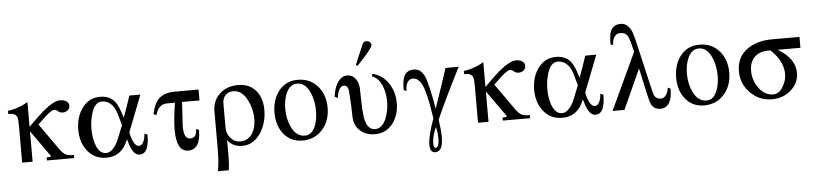

<svg xmlns="http://www.w3.org/2000/svg" viewBox="-49 -1005 6396 1500"><g transform="rotate(-5 3148.5 -255.5)"><path d="M498.5 0H284.7V-23.9Q318.8 -23.9 318.8 -32.2Q318.8 -33.2 172.4 -238.3V0H90.3V-280.8Q90.3 -344.2 83 -359.9Q68.8 -390.6 15.1 -387.7V-413.1Q91.8 -420.9 172.4 -467.3V-273.9Q264.2 -364.7 291 -386.7Q377.4 -459.5 427.2 -459.5Q454.1 -459.5 473.1 -448.7Q496.1 -436 496.1 -410.6Q496.1 -389.2 479.7 -375.7Q463.4 -362.3 441.4 -362.3Q417.5 -362.3 404.1 -375.7Q390.6 -389.2 374 -389.2Q355 -389.2 306.2 -345.7Q274.4 -316.4 242.7 -286.1L385.3 -84Q411.1 -46.9 433.1 -35.4Q455.1 -23.9 498.5 -23.9Z M1085 -132.3Q1085 17.1 1011.2 17.6Q974.6 17.6 949.7 -30.8Q937 -55.2 921.9 -110.8Q873 19 751 19Q655.3 19 600.1 -53.7Q549.3 -119.1 549.3 -217.8Q549.3 -312.5 596.2 -381.3Q649.9 -459.5 740.2 -459.5Q817.9 -459.5 858.9 -405.8Q885.7 -370.1 911.1 -280.8Q941.9 -361.3 970.2 -449.2H1056.6L944.3 -160.6Q969.7 -50.8 1011.2 -50.8Q1035.6 -50.8 1050.3 -86.4Q1060.5 -112.3 1062 -143.1ZM892.6 -223.6Q867.2 -322.3 852.5 -352.1Q816.9 -421.9 750.5 -421.4Q697.3 -421.4 671.4 -339.4Q652.3 -280.8 652.3 -214.4Q652.3 -147.9 670.4 -94.2Q696.3 -17.6 751 -17.6Q799.8 -17.6 842.3 -98.6Q845.2 -104.5 892.6 -223.6Z M1512.7 -363.3H1376Q1364.7 -187 1364.7 -171.9Q1364.7 -73.7 1415.5 -73.7Q1466.8 -73.7 1466.8 -144L1488.8 -134.3Q1488.8 19.5 1391.1 19.5Q1299.3 19.5 1299.3 -149.4Q1299.3 -233.4 1320.3 -362.3H1258.8Q1189 -362.3 1168 -278.3L1145 -288.6Q1164.1 -372.6 1202.6 -409.2Q1246.1 -448.7 1330.1 -448.7H1512.7Z M2011.2 -244.6Q2011.2 -147.9 1963.4 -70.3Q1906.2 19.5 1815.9 19.5Q1740.7 19.5 1700.7 -35.6V86.4Q1700.7 152.8 1693.4 200.2H1607.9Q1621.6 134.8 1621.6 22.9V-266.6Q1621.6 -352.1 1679.2 -405.8Q1735.4 -457 1821.8 -457Q1913.6 -457 1963.9 -395.5Q2011.2 -337.9 2011.2 -244.6ZM1926.8 -183.6Q1926.8 -260.3 1892.1 -328.1Q1851.1 -412.1 1781.2 -412.1Q1742.7 -412.1 1719.7 -387.7Q1696.8 -363.3 1696.8 -324.2V-132.3Q1696.8 -87.9 1727.1 -52.2Q1757.3 -16.6 1801.8 -16.6Q1865.7 -16.6 1898.9 -70.3Q1926.8 -115.7 1926.8 -183.6Z M2447.3 -52.2Q2386.2 19 2287.6 19Q2193.4 19 2137.7 -53.2Q2087.9 -118.7 2087.9 -215.8Q2087.9 -314.5 2138.7 -382.8Q2194.8 -457 2290.5 -457Q2388.7 -457 2448.7 -386.7Q2504.9 -320.3 2504.9 -219.7Q2504.9 -119.1 2447.3 -52.2ZM2412.6 -202.6Q2412.6 -280.3 2385.3 -344.2Q2349.6 -428.2 2283.2 -427.7Q2225.6 -427.7 2196.3 -358.9Q2174.3 -306.6 2174.3 -240.2Q2174.3 -161.1 2203.6 -98.6Q2240.7 -17.1 2310.5 -17.6Q2365.7 -17.6 2392.6 -86.9Q2412.6 -137.7 2412.6 -202.6Z M3046.4 -209Q3046.4 -117.2 2998.5 -52.2Q2945.3 19 2856 19Q2788.1 19 2742.2 -20.3Q2696.3 -59.6 2692.4 -126Q2692.4 -202.6 2682.6 -337.9Q2675.3 -379.9 2647 -379.9Q2603.5 -379.9 2590.8 -288.1L2567.4 -299.8Q2573.7 -358.4 2597.2 -400.9Q2628.9 -457 2679.7 -457Q2720.2 -457 2744.6 -423.3Q2766.1 -394 2769 -351.1Q2770 -309.1 2772 -224.6Q2774.9 -136.7 2784.2 -100.6Q2803.7 -20.5 2860.8 -20.5Q2918.5 -20.5 2949.2 -99.6Q2972.2 -159.2 2972.2 -227.1Q2972.2 -294.4 2950.7 -347.2Q2924.8 -413.6 2871.6 -433.6L2876 -453.1Q2956.5 -433.6 3002.9 -362.3Q3046.4 -295.9 3046.4 -209ZM2889.2 -677.2Q2889.2 -662.1 2835.9 -600.6Q2801.3 -562.5 2766.1 -524.4L2754.4 -533.2Q2775.9 -587.9 2822.3 -693.8Q2831.1 -711.4 2852.5 -710.9Q2866.2 -710.9 2877.7 -701.2Q2889.2 -691.4 2889.2 -677.2Z M3552.7 -448.7Q3419.9 -187 3361.3 -50.8Q3374 37.6 3373.5 89.4Q3373.5 200.2 3313 200.2Q3271.5 200.2 3271.5 137.7Q3271.5 69.8 3320.8 -64.9Q3304.2 -167 3300.8 -185.1Q3287.1 -255.4 3271 -302.7Q3240.7 -388.2 3188 -388.2Q3156.2 -388.2 3141.1 -356Q3129.4 -330.1 3130.9 -295.9L3108.9 -305.2Q3108.9 -374 3122.1 -406.7Q3142.6 -458 3201.2 -458Q3254.4 -458 3282.7 -400.9Q3296.9 -372.6 3314.5 -297.4Q3336.4 -197.8 3345.2 -137.7Q3389.6 -265.6 3449.7 -448.7ZM3346.2 95.7Q3346.2 54.7 3335.9 2.9Q3302.7 73.2 3302.7 129.9Q3302.7 166.5 3318.4 166Q3346.2 166 3346.2 95.7Z M4073.7 0H3859.9V-23.9Q3894 -23.9 3894 -32.2Q3894 -33.2 3747.6 -238.3V0H3665.5V-280.8Q3665.5 -344.2 3658.2 -359.9Q3644 -390.6 3590.3 -387.7V-413.1Q3667 -420.9 3747.6 -467.3V-273.9Q3839.4 -364.7 3866.2 -386.7Q3952.6 -459.5 4002.4 -459.5Q4029.3 -459.5 4048.3 -448.7Q4071.3 -436 4071.3 -410.6Q4071.3 -389.2 4054.9 -375.7Q4038.6 -362.3 4016.6 -362.3Q3992.7 -362.3 3979.2 -375.7Q3965.8 -389.2 3949.2 -389.2Q3930.2 -389.2 3881.3 -345.7Q3849.6 -316.4 3817.9 -286.1L3960.4 -84Q3986.3 -46.9 4008.3 -35.4Q4030.3 -23.9 4073.7 -23.9Z M4660.2 -132.3Q4660.2 17.1 4586.4 17.6Q4549.8 17.6 4524.9 -30.8Q4512.2 -55.2 4497.1 -110.8Q4448.2 19 4326.2 19Q4230.5 19 4175.3 -53.7Q4124.5 -119.1 4124.5 -217.8Q4124.5 -312.5 4171.4 -381.3Q4225.1 -459.5 4315.4 -459.5Q4393.1 -459.5 4434.1 -405.8Q4460.9 -370.1 4486.3 -280.8Q4517.1 -361.3 4545.4 -449.2H4631.8L4519.5 -160.6Q4544.9 -50.8 4586.4 -50.8Q4610.8 -50.8 4625.5 -86.4Q4635.7 -112.3 4637.2 -143.1ZM4467.8 -223.6Q4442.4 -322.3 4427.7 -352.1Q4392.1 -421.9 4325.7 -421.4Q4272.5 -421.4 4246.6 -339.4Q4227.5 -280.8 4227.5 -214.4Q4227.5 -147.9 4245.6 -94.2Q4271.5 -17.6 4326.2 -17.6Q4375 -17.6 4417.5 -98.6Q4420.4 -104.5 4467.8 -223.6Z M5187 -134.3Q5187 16.1 5093.3 15.6Q5045.9 15.6 5023.9 -26.9Q5013.7 -44.9 4999.5 -111.3L4955.1 -312.5L4813.5 0H4720.2L4928.2 -446.3Q4922.9 -470.2 4910.6 -517.1Q4896.5 -565.4 4887.7 -576.7Q4871.1 -601.1 4832.5 -601.1Q4800.3 -601.1 4783.2 -571.3Q4769 -545.4 4770.5 -511.2L4749.5 -520.5Q4749.5 -589.4 4762.2 -621.6Q4783.7 -672.4 4841.8 -672.4Q4899.4 -672.4 4929.7 -599.6Q4938.5 -578.1 4961.9 -477.1L5034.2 -163.1Q5047.9 -105.5 5052.2 -95.7Q5067.9 -63.5 5106 -63.5Q5131.8 -63.5 5149.4 -91.8Q5163.6 -114.7 5165.5 -144Z M5597.2 -52.2Q5536.1 19 5437.5 19Q5343.3 19 5287.6 -53.2Q5237.8 -118.7 5237.8 -215.8Q5237.8 -314.5 5288.6 -382.8Q5344.7 -457 5440.4 -457Q5538.6 -457 5598.6 -386.7Q5654.8 -320.3 5654.8 -219.7Q5654.8 -119.1 5597.2 -52.2ZM5562.5 -202.6Q5562.5 -280.3 5535.2 -344.2Q5499.5 -428.2 5433.1 -427.7Q5375.5 -427.7 5346.2 -358.9Q5324.2 -306.6 5324.2 -240.2Q5324.2 -161.1 5353.5 -98.6Q5390.6 -17.1 5460.4 -17.6Q5515.6 -17.6 5542.5 -86.9Q5562.5 -137.7 5562.5 -202.6Z M6225.6 -363.8H6046.9Q6181.2 -284.7 6181.6 -170.9Q6181.6 -90.3 6116.7 -34.7Q6055.2 17.6 5971.7 17.6Q5871.1 17.6 5800.8 -52.5Q5730.5 -122.6 5730.5 -223.1Q5730.5 -335.4 5818.4 -396.5Q5896 -449.7 6012.2 -449.2H6225.6ZM6088.4 -169.9Q6088.4 -272.9 5990.7 -363.8H5971.7Q5903.8 -363.8 5864.7 -324.7Q5825.7 -286.1 5825.7 -217.8Q5825.7 -146 5867.7 -85.4Q5914.6 -19.5 5982.9 -19.5Q6029.8 -19.5 6061 -74.2Q6088.4 -120.1 6088.4 -169.9Z"/></g></svg>

Font: Accordance
Style: Regular
Weight: 400
Version: Version 1.1 (build May 11, 2018) Miklal Software Solutions, 